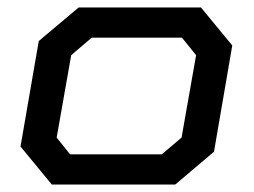

<svg xmlns="http://www.w3.org/2000/svg" viewBox="-20 -495 682 515"><path d="M35 -102 84 -385 191 -475H519L603 -373L554 -88L450 0H119ZM414 -81 467 -126 506 -347 468 -394H226L171 -347L132 -126L168 -81Z"/></svg>

Font: Chakra Petch Medium
Style: Italic
Weight: 500
Italic angle: -10°
Designer: Katatrad Aksorn Co.,Ltd.
Foundry: Cadson Demak Co.,Ltd.
Version: Version 1.000; ttfautohint (v1.6)